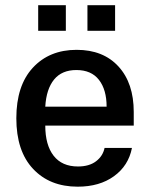

<svg xmlns="http://www.w3.org/2000/svg" viewBox="-20 -699 567 729"><path d="M274.9 9.8Q168.9 9.8 105.5 -57.9Q42 -125.5 42 -250Q42 -374 104.7 -441.9Q167.5 -509.8 271 -509.8Q372.1 -509.8 429.9 -446.5Q487.8 -383.3 487.8 -273.9V-222.2H151.9Q151.9 -148.4 183.6 -107.7Q215.3 -66.9 275.9 -66.9Q318.8 -66.9 344.7 -86.7Q370.6 -106.4 377 -137.2H481Q467.8 -69.8 412.8 -30Q357.9 9.8 274.9 9.8ZM125 -582V-679.2H230V-582ZM151.9 -293.9H384.8Q384.8 -358.4 355.7 -395.8Q326.7 -433.1 270 -433.1Q214.8 -433.1 185.3 -397Q155.8 -360.8 151.9 -293.9ZM312 -582V-679.2H417V-582Z"/></svg>

Font: TASA Orbiter Text Medium
Style: Regular
Weight: 500
Designer: Weizhong Zhang
Version: Version 1.000;Glyphs 3.1.2 (3151)